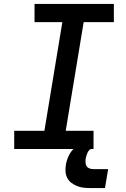

<svg xmlns="http://www.w3.org/2000/svg" viewBox="-20 -755 640 973"><path d="M52 0V-92H205L296 -643H155V-735H557V-643H404L313 -92H454V0ZM437 198Q419 198 402 196Q385 194 369.5 187.5Q354 181 341 171Q328 161 320.5 146Q313 131 312 114Q311 97 314 79Q318 56 329 33Q340 10 359.5 -6.5Q379 -23 403 -30Q427 -37 451 -37L445 0Q437 0 431.5 6.5Q426 13 423 20Q420 27 418 34Q416 41 414 49Q413 59 413.5 69Q414 79 419 87Q424 95 433.5 98.5Q443 102 453 102H528L512 198Z"/></svg>

Font: Iosevka Curly SmBdEx
Style: Italic
Weight: 600
Width: 7
Italic angle: -9°
Monospace: yes
Designer: Belleve Invis
Foundry: Belleve Invis
Version: Version 11.1.0; ttfautohint (v1.8.3)